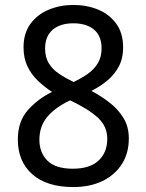

<svg xmlns="http://www.w3.org/2000/svg" viewBox="-20 -745 591 775"><path d="M276 10Q169 10 110.5 -41.5Q52 -93 52 -182Q52 -255 92.5 -300.5Q133 -346 190 -374Q158 -395 132 -420Q106 -445 90.5 -478Q75 -511 75 -554Q75 -611 103 -649Q131 -687 177 -706Q223 -725 276 -725Q331 -725 376.5 -706Q422 -687 449.5 -649Q477 -611 477 -553Q477 -510 460 -477.5Q443 -445 414.5 -421Q386 -397 349 -378Q387 -358 421.5 -331.5Q456 -305 478 -269.5Q500 -234 500 -186Q500 -126 471.5 -82Q443 -38 393 -14Q343 10 276 10ZM274 -64Q343 -64 378 -97Q413 -130 413 -185Q413 -235 375 -270Q337 -305 263 -340Q202 -311 170.5 -273Q139 -235 139 -181Q139 -129 171.5 -96.5Q204 -64 274 -64ZM277 -414Q309 -429 334.5 -447Q360 -465 375 -490Q390 -515 390 -550Q390 -600 359.5 -625.5Q329 -651 275 -651Q241 -651 215.5 -639.5Q190 -628 176 -605.5Q162 -583 162 -550Q162 -514 177 -489.5Q192 -465 218 -447.5Q244 -430 277 -414Z"/></svg>

Font: lgurmukhi25
Style: Book
Weight: 400
Designer: Jelle Bosma - Monotype Design Team
Foundry: Monotype Imaging Inc.
Version: Version 2.003